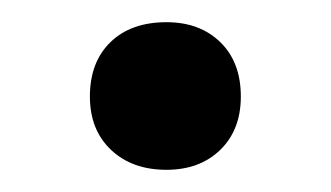

<svg xmlns="http://www.w3.org/2000/svg" viewBox="-20 -323 298 173"><path d="M61 -236Q61 -267 79.5 -285Q98 -303 130 -303Q160 -303 178.5 -285Q197 -267 197 -236Q197 -206 178.5 -188Q160 -170 130 -170Q99 -170 80 -188Q61 -206 61 -236Z"/></svg>

Font: Ysabeau SC Semibold
Style: Regular
Weight: 600
Designer: Christian Thalmann (Catharsis Fonts)
Version: Version 0.003